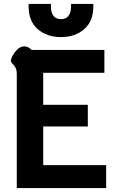

<svg xmlns="http://www.w3.org/2000/svg" viewBox="-20 -953 593 973"><path d="M65 -576Q65 -597 59.5 -608.5Q54 -620 45 -628Q41 -632 38 -636.5Q35 -641 35 -646Q35 -649 37 -655Q45 -678 63.5 -698Q82 -718 102 -718Q124 -718 140 -700H509V-584H199V-422H425V-312H199V-116H518V0H65ZM125 -922V-933H238V-921Q238 -889 251 -872.5Q264 -856 289 -856Q314 -856 327 -872.5Q340 -889 340 -921V-933H453V-922Q453 -845 406.5 -805Q360 -765 289 -765Q218 -765 171.5 -805Q125 -845 125 -922Z"/></svg>

Font: Niramit
Style: Bold
Weight: 700
Designer: Katatrad Aksorn Co.,Ltd.
Foundry: Cadson Demak Co.,Ltd.
Version: Version 1.001; ttfautohint (v1.6)